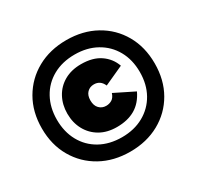

<svg xmlns="http://www.w3.org/2000/svg" viewBox="-155 -893 1110 1083"><g transform="rotate(-30 399.5 -352.0)"><path d="M400 11Q293 11 210 -35Q127 -81 79.5 -163Q32 -245 32 -352Q32 -459 79.5 -541Q127 -623 210 -669Q293 -715 400 -715Q507 -715 590 -669Q673 -623 720 -541Q767 -459 767 -352Q767 -245 720 -163Q673 -81 590 -35Q507 11 400 11ZM400 -83Q480 -83 541 -117Q602 -151 636 -211.5Q670 -272 670 -352Q670 -432 636 -492.5Q602 -553 541 -587Q480 -621 400 -621Q319 -621 258 -587Q197 -553 163.5 -492Q130 -431 130 -352Q130 -273 163.5 -212Q197 -151 258 -117Q319 -83 400 -83ZM404 -147Q341 -147 295 -173.5Q249 -200 223.5 -246.5Q198 -293 198 -352Q198 -410 223 -456.5Q248 -503 294.5 -529.5Q341 -556 404 -556Q480 -556 528 -523Q576 -490 595 -436L470 -379Q452 -421 410 -421Q383 -421 365.5 -403Q348 -385 348 -352Q348 -318 366 -299.5Q384 -281 411 -281Q431 -281 448 -291Q465 -301 474 -328L601 -265Q572 -204 523 -175.5Q474 -147 404 -147Z"/></g></svg>

Font: Prodigy Sans ExtraBold
Style: Regular
Weight: 800
Designer: Wei Huang
Foundry: Wei Huang
Version: Version 1.003; ttfautohint (v1.8.3)